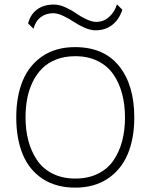

<svg xmlns="http://www.w3.org/2000/svg" viewBox="-20 -858 696 888"><path d="M558.1 -314.9Q558.1 -373.5 544.9 -423.6Q531.7 -473.6 504.9 -513.2Q478 -552.7 432.9 -575.4Q387.7 -598.1 328.1 -598.1Q279.8 -598.1 241 -583.3Q202.1 -568.4 175.8 -542.2Q149.4 -516.1 131.6 -480Q113.8 -443.8 106 -402.8Q98.1 -361.8 98.1 -314.9Q98.1 -256.3 111.3 -206.8Q124.5 -157.2 151.4 -117.4Q178.2 -77.6 223.4 -54.9Q268.6 -32.2 328.1 -32.2Q388.2 -32.2 433.3 -54.7Q478.5 -77.1 505.4 -116.9Q532.2 -156.7 545.2 -206.3Q558.1 -255.9 558.1 -314.9ZM601.1 -314.9Q601.1 -217.8 570.8 -145.5Q540.5 -73.2 478.3 -31.7Q416 9.8 328.1 9.8Q238.8 9.8 176.8 -31.2Q114.7 -72.3 85 -144.5Q55.2 -216.8 55.2 -314.9Q55.2 -412.6 85.2 -484.9Q115.2 -557.1 177 -598.6Q238.8 -640.1 327.1 -640.1Q460.4 -640.1 530.8 -552.5Q601.1 -464.8 601.1 -314.9ZM521 -837.9 545.9 -813Q531.7 -769 499.8 -743.4Q467.8 -717.8 421.9 -717.8Q397.9 -717.8 370.1 -730.2Q342.3 -742.7 320.8 -757.3Q299.3 -772 272.9 -784.4Q246.6 -796.9 226.1 -796.9Q192.9 -796.9 168.7 -778.8Q144.5 -760.7 134.8 -725.1L109.9 -750Q121.1 -792 151.9 -814.5Q182.6 -836.9 230 -836.9Q253.9 -836.9 281.7 -824.5Q309.6 -812 331.1 -796.9Q352.5 -781.7 378.7 -769.3Q404.8 -756.8 424.8 -756.8Q459 -756.8 484.4 -779.5Q509.8 -802.2 521 -837.9Z"/></svg>

Font: Sinkin Sans 200 X Light
Style: Regular
Weight: 200
Designer: Keith Bates
Foundry: K-Type
Version: Sinkin Sans (version 1.0)  by Keith Bates   •   © 2014   www